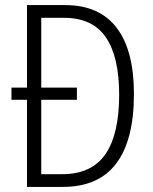

<svg xmlns="http://www.w3.org/2000/svg" viewBox="-20 -734 602 754"><path d="M236 -714Q370 -714 438 -625Q506 -536 506 -365Q506 -184 436.5 -92Q367 0 227 0H86V-342H25V-390H86V-714ZM231 -664H142V-390H282V-342H142V-50H224Q340 -50 394 -128.5Q448 -207 448 -362Q448 -510 396 -587Q344 -664 231 -664Z"/></svg>

Font: Noto Sans Devanagari UI Condensed Light
Style: Regular
Weight: 300
Width: 3
Designer: Jelle Bosma - Monotype Design Team
Foundry: Monotype Imaging Inc.
Version: Version 2.004; ttfautohint (v1.8.4.7-5d5b)